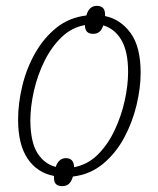

<svg xmlns="http://www.w3.org/2000/svg" viewBox="-20 -597 542 658"><path d="M193 41Q179 41 171.5 33.5Q164 26 165 6Q107 -5 74.5 -53.5Q42 -102 42 -187Q42 -243 56.5 -303Q71 -363 100.5 -415Q130 -467 173.5 -502Q217 -537 276 -544Q285 -577 312 -577Q326 -577 333.5 -569Q341 -561 340 -542Q393 -531 427.5 -484Q462 -437 462 -347Q462 -296 448 -237Q434 -178 405.5 -125Q377 -72 333 -35.5Q289 1 230 8Q224 27 215 34Q206 41 193 41ZM234 -24Q281 -33 315.5 -67.5Q350 -102 373 -151Q396 -200 407.5 -252.5Q419 -305 419 -350Q419 -420 396.5 -459Q374 -498 334 -510Q328 -493 319.5 -487Q311 -481 299 -481Q271 -481 271 -511Q226 -503 191.5 -470Q157 -437 133 -389Q109 -341 96.5 -286.5Q84 -232 84 -182Q85 -109 108.5 -72Q132 -35 171 -25Q181 -55 206 -55Q233 -55 234 -24Z"/></svg>

Font: Noto Serif SemiCondensed ExtraLight
Style: Italic
Weight: 200
Width: 4
Italic angle: -12°
Designer: Monotype Design Team
Foundry: Monotype Imaging Inc.
Version: Version 2.013